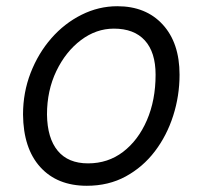

<svg xmlns="http://www.w3.org/2000/svg" viewBox="-20 -587 632 617"><path d="M54 -219Q54 -290 78.5 -353Q103 -416 145 -464Q187 -512 242 -539.5Q297 -567 357 -567Q449 -567 503 -508Q557 -449 557 -347Q557 -279 536.5 -215Q516 -151 477.5 -100.5Q439 -50 384 -20Q329 10 259 10Q164 10 109.5 -50Q55 -110 54 -219ZM131 -219Q132 -143 165.5 -102.5Q199 -62 263 -62Q327 -62 375.5 -99Q424 -136 452 -200.5Q480 -265 480 -347Q480 -419 445.5 -457Q411 -495 346 -495Q289 -495 240 -458Q191 -421 161 -358.5Q131 -296 131 -219Z"/></svg>

Font: Zain
Style: Italic
Weight: 400
Italic angle: -10°
Designer: Zain,Boutros
Foundry: Mobile Telecommunications Company (Zain), 2024
Version: Version 1.51; ttfautohint (v1.8.4)